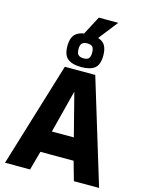

<svg xmlns="http://www.w3.org/2000/svg" viewBox="-159 -1222 1006 1317"><g transform="rotate(15 344.5 -564.0)"><path d="M10 0 236 -742H452L678 0H499L461 -135H225L188 0ZM265 -290H421L343 -594ZM344 -769Q282 -769 249 -794Q216 -819 216 -884Q216 -949 249 -974.5Q282 -1000 344 -1000Q407 -1000 439 -974.5Q471 -949 471 -884Q471 -819 439.5 -794Q408 -769 344 -769ZM345 -831Q370 -831 381 -842.5Q392 -854 392 -884Q392 -914 380.5 -925.5Q369 -937 344 -937Q320 -937 307.5 -925.5Q295 -914 295 -884Q295 -854 307.5 -842.5Q320 -831 345 -831ZM299 -986 374 -1128H512L401 -986Z"/></g></svg>

Font: Exo Thin ExtraBold
Style: Regular
Weight: 800
Version: Version 2.000